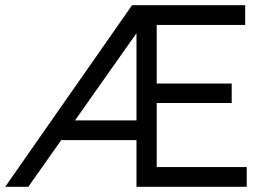

<svg xmlns="http://www.w3.org/2000/svg" viewBox="-30 -720 1024 740"><path d="M479 -700H915V-624H574V-398H863V-323H574V-76H921V0H496V-180H206L79 0H-10ZM496 -256V-592L259 -256Z"/></svg>

Font: Lexend HM
Style: Regular
Weight: 400
Designer: Bonnie Shaver-Troup, Thomas Jockin, Octavio Pardo
Foundry: Lexend
Version: Version 1.091